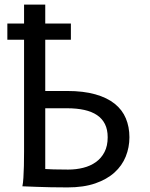

<svg xmlns="http://www.w3.org/2000/svg" viewBox="-20 -816 658 841"><path d="M178.2 -795.9V-712.9H290.5V-642.1H178.2V-417.5H273.4Q345.7 -417.5 397.5 -402.8Q449.2 -388.2 482.4 -361.6Q515.6 -335 531.2 -297.6Q546.9 -260.3 546.9 -214.8Q546.9 -170.4 530.8 -130.4Q514.6 -90.3 481.4 -60.3Q448.2 -30.3 397.2 -12.7Q346.2 4.9 275.9 4.9Q238.3 4.9 202.9 4.2Q167.5 3.4 139.6 2.4Q106.9 1.5 78.1 0Q81.1 -14.6 82.5 -37.6Q84 -60.5 84.7 -89.4Q85.4 -118.2 85.4 -151.9V-642.1H12.2V-712.9H85.4V-795.9ZM178.2 -75.7Q191.9 -74.7 214.6 -74Q237.3 -73.2 278.3 -73.2Q313.5 -73.2 344.7 -81.1Q376 -88.9 399.9 -106Q423.8 -123 437.7 -149.9Q451.7 -176.8 451.7 -214.8Q451.7 -248.5 439.7 -272.5Q427.7 -296.4 405 -311.8Q382.3 -327.1 349.1 -334.5Q315.9 -341.8 273.4 -341.8H178.2Z"/></svg>

Font: Andika Compact
Style: Regular
Weight: 400
Designer: Victor Gaultney, Annie Olsen, Julie Remington, Don Collingsworth, Eric Hays, Becca Hirsbrunner
Foundry: SIL International
Version: Version 5.000 ; LnSpcTght